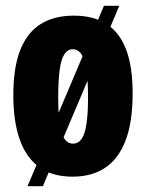

<svg xmlns="http://www.w3.org/2000/svg" viewBox="-20 -596 504 663"><path d="M75 47 339 -576H392L128 47ZM231 14Q160 14 115 -19Q70 -52 48 -114.5Q26 -177 26 -267Q26 -363 50 -423.5Q74 -484 120.5 -513Q167 -542 235 -542Q303 -542 348 -513Q393 -484 415.5 -425Q438 -366 438 -274Q438 -174 413.5 -110.5Q389 -47 343 -16.5Q297 14 231 14ZM232 -100Q250 -100 261.5 -116Q273 -132 278.5 -167.5Q284 -203 284 -258Q284 -316 278.5 -353Q273 -390 261.5 -408Q250 -426 231 -426Q214 -426 202.5 -409Q191 -392 186 -354.5Q181 -317 181 -258Q181 -175 193 -137.5Q205 -100 232 -100Z"/></svg>

Font: Bricolage Grotesque 24pt Condensed ExtraBold
Style: Regular
Weight: 800
Width: 3
Designer: Mathieu Triay
Foundry: Atelier Triay
Version: Version 1.001;gftools[0.9.33.dev8+g029e19f]